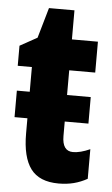

<svg xmlns="http://www.w3.org/2000/svg" viewBox="-50 -698 435 743"><g transform="rotate(5 167.0 -326.5)"><path d="M14 -231V-334H64V-430H9V-508L76 -545L110 -663H209V-550H310V-430H209V-334H301V-231H209V-175Q209 -116 251 -116Q279 -116 317 -133V-18Q292 -4 265 3Q238 10 206 10Q131 10 97.5 -35Q64 -80 64 -172V-231Z"/></g></svg>

Font: Noto Sans ExtraCondensed ExtraBold
Style: Regular
Weight: 800
Width: 2
Designer: Monotype Design Team
Foundry: Monotype Imaging Inc.
Version: Version 2.013; ttfautohint (v1.8.4.7-5d5b)